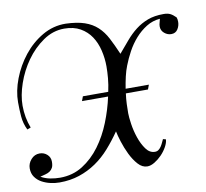

<svg xmlns="http://www.w3.org/2000/svg" viewBox="-87 -891 1075 1000"><g transform="rotate(-10 451.0 -391.5)"><path d="M346 -408H480Q488 -444 491 -477.5Q494 -511 494 -540Q494 -583 484 -625Q474 -667 452.5 -699.5Q431 -732 396 -752Q361 -772 311 -772Q251 -772 199 -736Q147 -700 109 -646.5Q71 -593 49.5 -530.5Q28 -468 28 -414Q28 -383 33.5 -353Q39 -323 50 -295L31 -288Q14 -323 11 -360.5Q8 -398 8 -436Q8 -495 32.5 -559Q57 -623 99.5 -676.5Q142 -730 199.5 -763.5Q257 -797 323 -796Q383 -794 422.5 -780.5Q462 -767 489.5 -741.5Q517 -716 536.5 -678.5Q556 -641 577 -592Q605 -625 630.5 -655Q656 -685 685 -707.5Q714 -730 749.5 -743.5Q785 -757 834 -757Q855 -757 868.5 -750.5Q882 -744 898 -728Q902 -719 902 -704Q902 -683 890.5 -665Q879 -647 856 -647Q836 -647 819.5 -661Q803 -675 803 -696Q803 -707 806 -716Q809 -725 811 -736Q772 -733 739 -712.5Q706 -692 679.5 -662Q653 -632 633.5 -596Q614 -560 601 -526Q591 -501 584 -470.5Q577 -440 572 -408H695L686 -384H569Q565 -355 564 -329Q563 -303 563 -280Q563 -260 568.5 -222.5Q574 -185 586.5 -148.5Q599 -112 618.5 -85Q638 -58 666 -58Q677 -58 685 -64Q693 -70 699 -79Q705 -88 709.5 -98Q714 -108 718 -116L733 -112Q732 -94 720 -72.5Q708 -51 690.5 -33Q673 -15 652.5 -2.5Q632 10 614 10Q587 10 565 -14.5Q543 -39 526.5 -73Q510 -107 499 -142Q488 -177 484 -198Q453 -153 418.5 -114Q384 -75 343 -47Q302 -19 254 -3Q206 13 149 13Q126 13 101.5 7.5Q77 2 56 -9.5Q35 -21 21.5 -40Q8 -59 8 -86Q8 -112 26.5 -133Q45 -154 72 -154Q95 -154 111.5 -139Q128 -124 128 -101Q128 -80 122 -69Q116 -58 106.5 -51.5Q97 -45 83.5 -41.5Q70 -38 55 -34Q78 -21 104 -16Q130 -11 156 -11Q223 -11 276 -44.5Q329 -78 368.5 -131.5Q408 -185 434.5 -251.5Q461 -318 475 -384H337Z"/></g></svg>

Font: Lucien Schoenschriftv CAT
Style: Regular
Weight: 400
Designer: Lucian Bernhard 1928
Foundry: CAT-Fonts Peter Wiegel
Version: Version 1.000